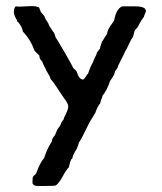

<svg xmlns="http://www.w3.org/2000/svg" viewBox="-20 -456 539 639"><path d="M369 -227 365 -222Q363 -220 362 -215Q361 -210 360 -208Q356 -200 346 -186Q336 -155 321 -137Q321 -133 317.5 -126Q314 -119 314 -113Q304 -101 297 -80Q294 -75 287.5 -64.5Q281 -54 278 -49Q250 9 243 18Q242 22 239.5 28.5Q237 35 236 38Q234 41 229.5 49Q225 57 223 62Q223 63 220 73L217 74Q213 83 209 101Q201 108 189 130.5Q177 153 166 161Q162 163 127 163Q123 163 116 163Q109 163 105 163Q101 163 96 161.5Q91 160 89 156Q87 151 89 134Q90 131 94.5 127Q99 123 100 122Q113 85 127 70Q135 43 150 19Q152 17 153 11.5Q154 6 155 5Q156 2 160 -2.5Q164 -7 165 -11Q166 -14 168.5 -19.5Q171 -25 172 -27Q173 -28 177 -33.5Q181 -39 182 -42Q184 -50 191 -57Q192 -63 200 -78.5Q208 -94 207 -104Q206 -111 198 -123Q194 -127 190 -134Q180 -148 179 -150Q176 -155 170 -164Q164 -173 159 -180Q154 -187 149 -192Q147 -200 139.5 -212Q132 -224 130 -231Q127 -234 120 -252Q111 -259 111 -271L95 -287Q82 -324 56 -351Q56 -354 54 -359Q52 -364 51 -367Q45 -377 40 -383L37 -384V-388Q18 -417 32 -435Q42 -433 69 -435Q96 -437 105 -433Q109 -433 110.5 -430Q112 -427 113.5 -422.5Q115 -418 116 -416L128 -402Q129 -395 135.5 -386.5Q142 -378 143 -372Q157 -349 160 -347Q161 -343 165 -332Q168 -328 195 -282Q197 -278 207.5 -260Q218 -242 223 -231Q224 -229 226 -227.5Q228 -226 230.5 -223.5Q233 -221 234 -220Q235 -218 238.5 -209Q242 -200 246 -196Q250 -192 256 -191Q261 -193 265.5 -201Q270 -209 273 -211Q281 -235 288 -246L295 -263Q302 -275 302 -280Q311 -292 313 -295Q313 -299 315.5 -305.5Q318 -312 319 -317Q322 -320 327 -329Q332 -338 336 -342Q337 -351 341 -359Q345 -367 351.5 -375.5Q358 -384 360 -389Q367 -427 387 -435H429Q458 -435 464 -425Q464 -424 466 -419Q466 -418 463 -411.5Q460 -405 459 -400Q451 -390 444 -377Q443 -376 442 -373Q441 -370 440 -369Q439 -366 434 -361Q429 -356 428 -353Q427 -350 426 -346.5Q425 -343 424 -338.5Q423 -334 422 -332Q416 -325 408.5 -308Q401 -291 396 -284Q393 -276 385 -261Q377 -246 374 -239Q371 -229 369 -227Z"/></svg>

Font: FuturaRenner
Style: Regular
Weight: 400
Designer: BSozoo
Foundry: BSozoo
Version: Version 1.001;PS 001.001;hotconv 1.0.70;makeotf.lib2.5.58329